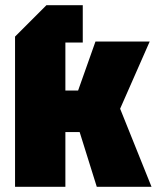

<svg xmlns="http://www.w3.org/2000/svg" viewBox="-20 -720 611 740"><path d="M38 0V-579L159 -700H299V-556H232V-371H281L348 -560H557L443 -301L564 0H353L287 -211H232V0Z"/></svg>

Font: Tektur SemiCondensed ExtraBold
Style: Regular
Weight: 800
Width: 4
Designer: Adam Jagosz
Foundry: Adam Jagosz
Version: Version 1.005;gftools[0.9.30]